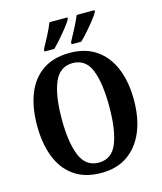

<svg xmlns="http://www.w3.org/2000/svg" viewBox="-135 -1029 958 1136"><g transform="rotate(-15 344.5 -460.5)"><path d="M345 10Q245 10 179 -36Q113 -82 80.5 -165Q48 -248 48 -359Q48 -470 80.5 -552Q113 -634 179 -679.5Q245 -725 346 -725Q441 -725 507 -679.5Q573 -634 607 -551.5Q641 -469 641 -358Q641 -247 606.5 -164.5Q572 -82 506 -36Q440 10 345 10ZM345 -53Q425 -53 457.5 -133.5Q490 -214 490 -358Q490 -502 458 -582Q426 -662 346 -662Q267 -662 233 -582Q199 -502 199 -358Q199 -214 232.5 -133.5Q266 -53 345 -53ZM370 -784Q389 -819 409.5 -858Q430 -897 444 -931H553V-921Q544 -904 522 -876Q500 -848 474.5 -819Q449 -790 429 -771H370ZM204 -784Q223 -819 243.5 -858Q264 -897 277 -931H387V-921Q378 -904 356 -876Q334 -848 308.5 -819Q283 -790 264 -771H204Z"/></g></svg>

Font: Noto Serif Khmer Condensed
Style: Bold
Weight: 700
Width: 3
Designer: Danh Hong and the Monotype Design Team
Foundry: Monotype Imaging Inc.
Version: Version 2.004; ttfautohint (v1.8.4.7-5d5b)